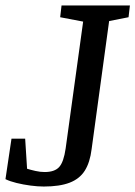

<svg xmlns="http://www.w3.org/2000/svg" viewBox="-53 -668 495 702"><path d="M107 14Q85 14 58.5 10.5Q32 7 7.5 1Q-17 -5 -33 -13L-11 -161H39L46 -51Q59 -47 76.5 -43Q94 -39 110 -39Q147 -39 163.5 -57.5Q180 -76 187 -125L251 -589L167 -605L172 -648H422L417 -605L346 -591L282 -123Q276 -74 257 -44Q238 -14 201.5 0Q165 14 107 14Z"/></svg>

Font: Faustina Medium
Style: Italic
Weight: 500
Italic angle: -8°
Designer: Alfonso Garcia
Foundry: http://www.omnibus-type.com
Version: Version 1.200